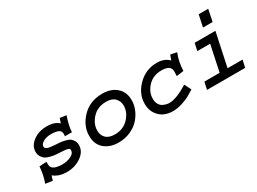

<svg xmlns="http://www.w3.org/2000/svg" viewBox="-38 -1224 2420 1808"><g transform="rotate(-30 1172.0 -320.5)"><path d="M507.8 -464.8 576.2 -455.1Q543 -359.4 540 -291H463.9Q465.8 -298.8 465.8 -313.5Q465.8 -345.7 443.4 -358.4Q415 -374 359.4 -374Q306.6 -374 272.9 -353.5Q239.3 -333 239.3 -308.6Q239.3 -288.1 262.2 -279.3Q285.2 -270.5 346.7 -266.6Q381.8 -264.6 398.4 -263.2Q415 -261.7 446.8 -254.4Q478.5 -247.1 494.6 -236.3Q510.7 -225.6 523.9 -204.1Q537.1 -182.6 537.1 -153.3Q537.1 -84 469.7 -36.6Q402.3 10.7 312.5 10.7Q226.6 10.7 170.9 -35.2L155.3 14.6L79.1 3.9Q108.4 -75.2 114.3 -165L192.4 -169.9Q192.4 -133.8 195.3 -123Q200.2 -105.5 216.3 -94.2Q232.4 -83 254.4 -79.1Q276.4 -75.2 287.6 -74.2Q298.8 -73.2 307.6 -73.2Q363.3 -73.2 405.8 -93.8Q448.2 -114.3 448.2 -150.4Q448.2 -159.2 445.8 -163.6Q443.4 -168 426.8 -172.9Q410.2 -177.7 377 -179.7Q354.5 -179.7 344.7 -181.6Q317.4 -182.6 298.3 -184.6Q279.3 -186.5 248.5 -193.8Q217.8 -201.2 198.7 -212.9Q179.7 -224.6 165 -247.6Q150.4 -270.5 150.4 -301.8Q150.4 -366.2 211.9 -412.1Q273.4 -458 359.4 -458Q447.3 -458 490.2 -415Z M967.8 -462.9Q1062.5 -462.9 1120.6 -411.6Q1178.7 -360.4 1178.7 -270.5Q1178.7 -220.7 1157.7 -170.4Q1136.7 -120.1 1099.1 -79.1Q1061.5 -38.1 1002.4 -12.2Q943.4 13.7 875 13.7Q782.2 13.7 722.7 -36.1Q663.1 -85.9 663.1 -178.7Q663.1 -287.1 747.6 -375Q832 -462.9 967.8 -462.9ZM960.9 -378.9Q868.2 -378.9 811 -317.9Q753.9 -256.8 753.9 -183.6Q753.9 -133.8 785.6 -102.1Q817.4 -70.3 881.8 -70.3Q972.7 -70.3 1030.3 -131.3Q1087.9 -192.4 1087.9 -264.6Q1087.9 -313.5 1056.2 -346.2Q1024.4 -378.9 960.9 -378.9Z M1707 -461.9 1775.4 -448.2Q1741.2 -368.2 1737.3 -265.6L1659.2 -254.9Q1661.1 -291 1661.1 -306.6Q1661.1 -374 1559.6 -374Q1468.8 -374 1412.6 -314.5Q1356.4 -254.9 1356.4 -181.6Q1356.4 -145.5 1371.1 -121.1Q1385.7 -96.7 1407.7 -86.9Q1429.7 -77.1 1445.3 -73.7Q1460.9 -70.3 1473.6 -70.3Q1550.8 -70.3 1679.7 -150.4L1715.8 -77.1Q1671.9 -49.8 1644.5 -34.7Q1617.2 -19.5 1564.9 -2.9Q1512.7 13.7 1464.8 13.7Q1415 13.7 1372.1 -4.9Q1329.1 -23.4 1297.9 -68.4Q1266.6 -113.3 1266.6 -177.7Q1266.6 -288.1 1352.5 -373Q1438.5 -458 1556.6 -458Q1640.6 -458 1687.5 -408.2Z M1961.9 -442.4H2187.5L2110.4 -80.1H2273.4L2255.9 0H1840.8L1858.4 -80.1H2024.4L2084 -362.3H1944.3ZM2101.6 -527.3 2128.9 -656.2H2232.4L2206.1 -527.3Z"/></g></svg>

Font: Thabit-Bold-Oblique
Style: Bold Oblique
Weight: 700
Designer: Regenerated by Nadim Shaikli
Foundry: MAK Alagha
Version: 0.01